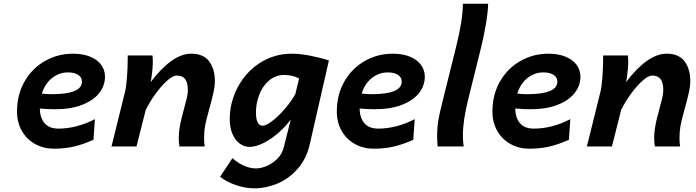

<svg xmlns="http://www.w3.org/2000/svg" viewBox="-20 -794 3774 1041"><path d="M271.5 12.2Q216.8 12.2 171.1 -12.7Q125.5 -37.6 98.9 -83.5Q72.3 -129.4 72.3 -189.5Q72.3 -281.2 113.5 -352.8Q154.8 -424.3 224.4 -463.6Q293.9 -502.9 375.5 -502.9Q429.2 -502.9 468.5 -486.8Q507.8 -470.7 528.6 -442.4Q549.3 -414.1 549.3 -377.9Q549.3 -330.1 518.1 -289.8Q486.8 -249.5 425.3 -225.6Q363.8 -201.7 277.8 -201.7Q241.7 -201.7 195.8 -205.6Q196.8 -155.8 221.4 -126.2Q246.1 -96.7 296.9 -96.7Q395 -96.7 494.6 -147.9L486.8 -36.1Q427.7 -9.8 378.4 1.2Q329.1 12.2 271.5 12.2ZM260.3 -283.2Q424.3 -283.2 424.3 -351.6Q424.3 -374.5 404.1 -387.9Q383.8 -401.4 348.1 -401.4Q301.3 -401.4 262.7 -371.3Q224.1 -341.3 207 -286.6Q233.9 -283.2 260.3 -283.2Z M949.2 -46.4Q949.2 -73.2 953.6 -100.1Q960 -141.1 978.5 -207Q988.8 -244.1 993.7 -265.9Q998.5 -287.6 998.5 -305.2Q998.5 -345.2 984.1 -364.7Q969.7 -384.3 938.5 -384.3Q916.5 -384.3 884.5 -355.2Q852.5 -326.2 821.3 -282.5Q790 -238.8 770 -197.8L720.2 0H584.5L658.2 -297.4Q664.6 -323.2 668.5 -375.2Q672.4 -427.2 672.4 -469.7V-493.2H806.6Q808.6 -479 808.6 -455.6Q808.6 -436.5 805.2 -405.8Q801.8 -375 797.4 -349.1Q850.6 -420.9 907 -461.9Q963.4 -502.9 1016.6 -502.9Q1083 -502.9 1114 -461.4Q1145 -419.9 1145 -354Q1145 -327.1 1137.2 -291.5Q1129.4 -255.9 1114.3 -202.1Q1096.2 -137.7 1091.8 -111.3Q1086.4 -80.6 1086.4 -43.9Q1086.4 -20 1089.8 0H953.1Q949.2 -20 949.2 -46.4Z M1360.8 227.1Q1311 227.1 1260.3 210Q1209.5 192.9 1173.3 164.6L1240.2 63.5Q1304.2 119.1 1368.2 119.1Q1395.5 119.1 1427.2 105.5Q1459 91.8 1484.4 65.9Q1509.8 40 1518.6 4.9L1556.6 -146.5Q1528.3 -107.4 1489 -73.2Q1449.7 -39.1 1408.2 -18.3Q1366.7 2.4 1333 2.4Q1304.2 2.4 1279.8 -15.4Q1255.4 -33.2 1240.5 -67.6Q1225.6 -102.1 1225.6 -148.9Q1225.6 -207.5 1244.4 -263.9Q1263.2 -320.3 1298.3 -367.9Q1333.5 -415.5 1381.8 -448.2Q1462.9 -502.9 1562.5 -502.9Q1606.9 -502.9 1662.6 -491.9Q1718.3 -481 1763.2 -466.3L1659.7 -12.2Q1641.6 66.9 1594.2 120.8Q1546.9 174.8 1484.9 200.9Q1422.9 227.1 1360.8 227.1ZM1521 -387.7Q1471.7 -387.7 1433.6 -353Q1401.9 -324.2 1384.8 -278.1Q1367.7 -231.9 1367.7 -184.1Q1367.7 -148.4 1377 -130.4Q1386.2 -112.3 1403.8 -112.3Q1423.3 -112.3 1457.5 -138.9Q1491.7 -165.5 1526.1 -205.8Q1560.5 -246.1 1581.1 -283.7L1601.6 -368.2Q1585.9 -377.4 1565.2 -382.6Q1544.4 -387.7 1521 -387.7Z M2005.4 12.2Q1950.7 12.2 1905 -12.7Q1859.4 -37.6 1832.8 -83.5Q1806.2 -129.4 1806.2 -189.5Q1806.2 -281.2 1847.4 -352.8Q1888.7 -424.3 1958.3 -463.6Q2027.8 -502.9 2109.4 -502.9Q2163.1 -502.9 2202.4 -486.8Q2241.7 -470.7 2262.5 -442.4Q2283.2 -414.1 2283.2 -377.9Q2283.2 -330.1 2252 -289.8Q2220.7 -249.5 2159.2 -225.6Q2097.7 -201.7 2011.7 -201.7Q1975.6 -201.7 1929.7 -205.6Q1930.7 -155.8 1955.3 -126.2Q1980 -96.7 2030.8 -96.7Q2128.9 -96.7 2228.5 -147.9L2220.7 -36.1Q2161.6 -9.8 2112.3 1.2Q2063 12.2 2005.4 12.2ZM1994.1 -283.2Q2158.2 -283.2 2158.2 -351.6Q2158.2 -374.5 2137.9 -387.9Q2117.7 -401.4 2082 -401.4Q2035.2 -401.4 1996.6 -371.3Q1958 -341.3 1940.9 -286.6Q1967.8 -283.2 1994.1 -283.2Z M2587.9 -534.7 2517.6 -251.5Q2489.7 -138.7 2489.7 -59.1Q2489.7 -28.8 2494.1 0H2352.5Q2350.1 -36.6 2350.1 -56.6Q2350.1 -105.5 2357.4 -146.2Q2364.7 -187 2377.9 -238.3L2451.7 -534.7Q2489.7 -686 2489.7 -773.9H2626.5Q2626.5 -735.4 2615 -666.3Q2603.5 -597.2 2587.9 -534.7Z M2849.1 12.2Q2794.4 12.2 2748.8 -12.7Q2703.1 -37.6 2676.5 -83.5Q2649.9 -129.4 2649.9 -189.5Q2649.9 -281.2 2691.2 -352.8Q2732.4 -424.3 2802 -463.6Q2871.6 -502.9 2953.1 -502.9Q3006.8 -502.9 3046.1 -486.8Q3085.4 -470.7 3106.2 -442.4Q3127 -414.1 3127 -377.9Q3127 -330.1 3095.7 -289.8Q3064.5 -249.5 3002.9 -225.6Q2941.4 -201.7 2855.5 -201.7Q2819.3 -201.7 2773.4 -205.6Q2774.4 -155.8 2799.1 -126.2Q2823.7 -96.7 2874.5 -96.7Q2972.7 -96.7 3072.3 -147.9L3064.5 -36.1Q3005.4 -9.8 2956.1 1.2Q2906.7 12.2 2849.1 12.2ZM2837.9 -283.2Q3002 -283.2 3002 -351.6Q3002 -374.5 2981.7 -387.9Q2961.4 -401.4 2925.8 -401.4Q2878.9 -401.4 2840.3 -371.3Q2801.8 -341.3 2784.7 -286.6Q2811.5 -283.2 2837.9 -283.2Z M3526.9 -46.4Q3526.9 -73.2 3531.2 -100.1Q3537.6 -141.1 3556.2 -207Q3566.4 -244.1 3571.3 -265.9Q3576.2 -287.6 3576.2 -305.2Q3576.2 -345.2 3561.8 -364.7Q3547.4 -384.3 3516.1 -384.3Q3494.1 -384.3 3462.2 -355.2Q3430.2 -326.2 3398.9 -282.5Q3367.7 -238.8 3347.7 -197.8L3297.9 0H3162.1L3235.8 -297.4Q3242.2 -323.2 3246.1 -375.2Q3250 -427.2 3250 -469.7V-493.2H3384.3Q3386.2 -479 3386.2 -455.6Q3386.2 -436.5 3382.8 -405.8Q3379.4 -375 3375 -349.1Q3428.2 -420.9 3484.6 -461.9Q3541 -502.9 3594.2 -502.9Q3660.6 -502.9 3691.7 -461.4Q3722.7 -419.9 3722.7 -354Q3722.7 -327.1 3714.8 -291.5Q3707 -255.9 3691.9 -202.1Q3673.8 -137.7 3669.4 -111.3Q3664.1 -80.6 3664.1 -43.9Q3664.1 -20 3667.5 0H3530.8Q3526.9 -20 3526.9 -46.4Z"/></svg>

Font: Lesson One
Style: Bold Italic
Weight: 700
Italic angle: -14°
Designer: But Ko, Victor Gaultney, Annie Olsen, Julie Remington, Don Collingsworth, Eric Hays, Becca Hirsbrunner
Version: Version 1.100